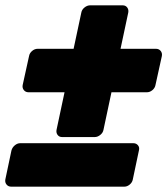

<svg xmlns="http://www.w3.org/2000/svg" viewBox="-28 -700 628 720"><path d="M205 -186Q194 -186 188 -194Q182 -202 184 -213L214 -354H79Q68 -354 61.5 -362Q55 -370 57 -381L81 -490Q83 -501 92.5 -509Q102 -517 113 -517H248L277 -653Q279 -664 289 -672Q299 -680 310 -680H432Q443 -680 449 -672Q455 -664 453 -653L424 -517H557Q568 -517 574.5 -509Q581 -501 579 -490L555 -381Q553 -370 543.5 -362Q534 -354 523 -354H390L360 -213Q358 -202 348 -194Q338 -186 327 -186ZM14 0Q3 0 -3.5 -8Q-10 -16 -8 -27L15 -136Q18 -147 27.5 -155Q37 -163 48 -163H472Q483 -163 489.5 -155Q496 -147 493 -136L470 -27Q468 -16 458.5 -8Q449 0 438 0Z"/></svg>

Font: Rubik Black
Style: Italic
Weight: 900
Italic angle: -12°
Designer: Hubert and Fischer
Foundry: Hubert and Fischer
Version: Version 2.300;gftools[0.9.30]